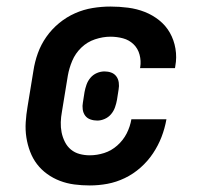

<svg xmlns="http://www.w3.org/2000/svg" viewBox="-20 -558 640 586"><path d="M254 8Q230 8 207 5Q184 2 163 -6Q142 -14 124 -27Q106 -40 93 -57Q80 -74 72 -95Q64 -116 60.5 -138.5Q57 -161 58.5 -185Q60 -209 64 -232L82 -342Q86 -369 95.5 -395.5Q105 -422 121.5 -445.5Q138 -469 160.5 -487.5Q183 -506 209 -517.5Q235 -529 262.5 -533.5Q290 -538 317 -538Q344 -538 371 -534.5Q398 -531 422 -521.5Q446 -512 466 -496Q486 -480 498.5 -458Q511 -436 515.5 -409.5Q520 -383 515 -356Q515 -354 514.5 -352.5Q514 -351 514 -350H407Q407 -350 407.5 -351Q408 -352 408 -353Q411 -372 406 -391Q401 -410 387.5 -423Q374 -436 355.5 -441Q337 -446 317 -446Q294 -446 270 -438Q246 -430 228 -412.5Q210 -395 200.5 -372.5Q191 -350 187 -327L169 -217Q166 -201 165.5 -185Q165 -169 168 -154Q171 -139 178 -125Q185 -111 196.5 -101.5Q208 -92 223 -88Q238 -84 254 -84Q276 -84 298 -91Q320 -98 338 -114Q356 -130 366.5 -150.5Q377 -171 381 -194H488Q483 -166 473 -140Q463 -114 447 -90Q431 -66 409 -46.5Q387 -27 361 -14.5Q335 -2 308 3Q281 8 254 8ZM277 -190Q266 -190 256 -193.5Q246 -197 240 -205Q234 -213 232.5 -224Q231 -235 233 -245L238 -277Q240 -288 244 -299.5Q248 -311 256 -320.5Q264 -330 275.5 -335Q287 -340 299 -340Q310 -340 319.5 -336.5Q329 -333 335 -325Q341 -317 342.5 -306Q344 -295 342 -285L337 -253Q335 -242 331 -230.5Q327 -219 319 -209.5Q311 -200 299.5 -195Q288 -190 277 -190Z"/></svg>

Font: Iosevka Curly Slab SmBdExObl
Style: Regular
Weight: 600
Width: 7
Italic angle: -9°
Monospace: yes
Designer: Belleve Invis
Foundry: Belleve Invis
Version: Version 11.1.0; ttfautohint (v1.8.3)